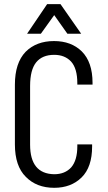

<svg xmlns="http://www.w3.org/2000/svg" viewBox="-20 -897 518 925"><path d="M51.8 -201.2V-489.3Q51.8 -593.8 103.5 -647.5Q155.3 -699.2 240.2 -699.2Q323.2 -699.2 374 -649.4Q425.8 -597.7 425.8 -498V-489.3H352.5V-496.1Q352.5 -567.4 322.3 -600.6Q292 -632.8 241.2 -632.8Q183.6 -632.8 154.3 -596.7Q125 -560.5 125 -482.4V-200.2Q125 -59.6 241.2 -57.6Q293 -57.6 323.2 -90.8Q352.5 -125 352.5 -192.4V-201.2H423.8V-191.4Q423.8 -91.8 373 -42Q322.3 7.8 241.2 7.8Q156.2 7.8 104.5 -44.9Q51.8 -96.7 51.8 -201.2ZM207 -877H271.5L371.1 -734.4H304.7L241.2 -824.2L176.8 -734.4H110.4Z"/></svg>

Font: Dinish Condensed
Style: Regular
Weight: 400
Width: 3
Designer: Bert Driehuis
Foundry: Playbeing
Version: Version 3.006; git-39231f3c-release